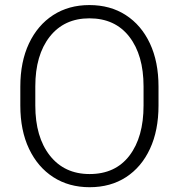

<svg xmlns="http://www.w3.org/2000/svg" viewBox="-20 -741 717 770"><path d="M615.7 -393.6V-317.9Q615.7 -217.8 581.5 -144.3Q547.4 -70.8 485.4 -30.5Q423.3 9.8 339.4 9.8Q256.3 9.8 193.8 -30.5Q131.3 -70.8 96.4 -144.3Q61.5 -217.8 61.5 -317.9V-393.6Q61.5 -493.2 96.2 -566.7Q130.9 -640.1 193.1 -680.4Q255.4 -720.7 338.4 -720.7Q422.4 -720.7 484.6 -680.4Q546.9 -640.1 581.3 -566.7Q615.7 -493.2 615.7 -393.6ZM555.7 -317.9V-394.5Q555.7 -520 498.5 -593.8Q441.4 -667.5 338.4 -667.5Q237.3 -667.5 179.4 -593.8Q121.6 -520 121.6 -394.5V-317.9Q121.6 -191.4 179.9 -117.2Q238.3 -43 339.4 -43Q442.9 -43 499.3 -117.2Q555.7 -191.4 555.7 -317.9Z"/></svg>

Font: Vazirmatn UI FD ExtraLight
Style: Regular
Weight: 200
Designer: Saber Rastikerdar
Foundry: Saber Rastikerdar
Version: Version 33.003